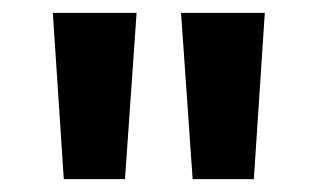

<svg xmlns="http://www.w3.org/2000/svg" viewBox="-20 -871 493 298"><path d="M79 -593 62 -851H192L174 -593ZM279 -593 261 -851H391L374 -593Z"/></svg>

Font: Noto Sans Tamil UI Condensed
Style: Bold
Weight: 700
Width: 3
Designer: Jelle Bosma - Monotype Design Team
Foundry: Monotype Imaging Inc.
Version: Version 2.004; ttfautohint (v1.8.4.7-5d5b)